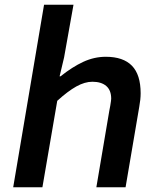

<svg xmlns="http://www.w3.org/2000/svg" viewBox="-20 -795 667 815"><path d="M167 -775H292L252 -551L233 -471H237Q287 -511 333.5 -532.5Q380 -554 429 -554Q503 -554 540 -516Q577 -478 577 -399Q577 -373 571 -341L513 0H389L444 -325L448 -346Q452 -370 452 -376Q452 -412 431 -430Q410 -448 372 -448Q340 -448 304 -428Q268 -408 223 -367L160 0H36Z"/></svg>

Font: Nebula Sans Semibold
Style: Regular
Weight: 600
Italic angle: -9°
Designer: Paul D. Hunt for Adobe (as Source Sans)
Foundry: Nebula Entertainment & Broadcasting LLC
Version: Version 1.010